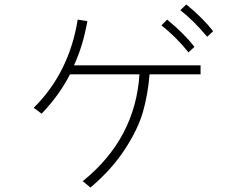

<svg xmlns="http://www.w3.org/2000/svg" viewBox="-20 -802 1040 853"><path d="M129.9 -323.2Q287.1 -478.5 325.2 -714.8L368.2 -708Q348.6 -597.7 308.6 -511.7H871.1V-471.7H644.5Q636.7 -379.9 614.7 -303.7Q592.8 -227.5 534.2 -137.7Q475.6 -47.9 381.8 31.2L347.7 2.9Q581.1 -185.5 599.6 -471.7H291Q244.1 -379.9 165 -296.9ZM781.2 -756.8 807.6 -782.2Q880.9 -722.7 926.8 -663.1L900.4 -638.7Q840.8 -710 781.2 -756.8ZM697.3 -689.5 722.7 -714.8Q798.8 -652.3 843.8 -593.8L817.4 -569.3Q764.6 -635.7 697.3 -689.5Z"/></svg>

Font: Gothic A1 ExtraLight
Style: Regular
Weight: 275
Designer: HanYang I&C Co.,Ltd.
Foundry: HanYang I&C Co.,Ltd.
Version: Version 2.50